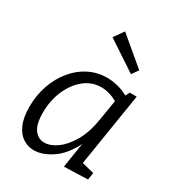

<svg xmlns="http://www.w3.org/2000/svg" viewBox="-192 -925 969 1053"><g transform="rotate(30 292.5 -398.5)"><path d="M182 9Q144 9 112 -11.5Q80 -32 61 -75.5Q42 -119 42 -187Q42 -259 64 -322.5Q86 -386 125.5 -434.5Q165 -483 218 -510Q271 -537 334 -537Q365 -537 398.5 -529Q432 -521 467 -502L480 -528H524L450 -65L527 -46L520 -1L370 4L395 -154Q354 -71 294.5 -31Q235 9 182 9ZM210 -56Q247 -56 288.5 -85Q330 -114 364.5 -173.5Q399 -233 413 -324L433 -447Q382 -476 332 -476Q271 -476 223.5 -437Q176 -398 149 -334Q122 -270 122 -195Q122 -122 147 -89Q172 -56 210 -56ZM290 -806 464 -660 435 -619 246 -744Z"/></g></svg>

Font: Bitter
Style: Italic
Weight: 400
Italic angle: -9°
Designer: Sol Matas, and Bitter project Authors
Foundry: Sol Matas
Version: Version 2.001